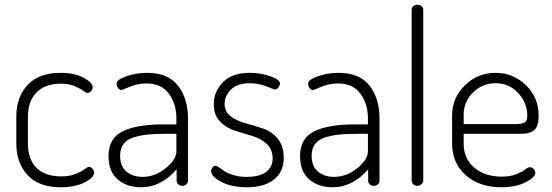

<svg xmlns="http://www.w3.org/2000/svg" viewBox="-20 -786 2335 812"><path d="M237 6Q145 6 97 -45Q49 -96 49 -179V-293Q49 -375 96.5 -426.5Q144 -478 237 -478Q294 -478 333 -457.5Q372 -437 372 -417Q372 -408 365 -400.5Q358 -393 349 -393Q344 -393 331.5 -402.5Q319 -412 295 -422Q271 -432 238 -432Q171 -432 134.5 -395Q98 -358 98 -293V-179Q98 -113 134 -76.5Q170 -40 239 -40Q274 -40 299 -50Q324 -60 337 -70Q350 -80 356 -80Q365 -80 371.5 -72.5Q378 -65 378 -56Q378 -35 337.5 -14.5Q297 6 237 6Z M602 -478Q691 -478 733 -423.5Q775 -369 775 -286V-22Q775 -13 768 -6.5Q761 0 751 0Q741 0 734 -6.5Q727 -13 727 -22V-70Q661 6 577 6Q516 6 477.5 -27.5Q439 -61 439 -126Q439 -201 498.5 -230.5Q558 -260 672 -260H726V-286Q726 -346 694.5 -389.5Q663 -433 600 -433Q562 -433 529 -419Q496 -405 495 -405Q485 -405 479 -414Q473 -423 473 -432Q473 -449 514.5 -463.5Q556 -478 602 -478ZM726 -146V-220H677Q634 -220 605 -217Q576 -214 547 -205.5Q518 -197 503 -177.5Q488 -158 488 -128Q488 -83 514.5 -60.5Q541 -38 584 -38Q635 -38 680.5 -74.5Q726 -111 726 -146Z M1023 -38Q1079 -38 1106 -59.5Q1133 -81 1133 -115Q1133 -155 1107.5 -178Q1082 -201 1045.5 -211.5Q1009 -222 972 -234Q935 -246 909.5 -273Q884 -300 884 -346Q884 -398 922.5 -438Q961 -478 1036 -478Q1083 -478 1123.5 -463.5Q1164 -449 1164 -433Q1164 -425 1157 -416Q1150 -407 1142 -407Q1141 -407 1107 -420.5Q1073 -434 1037 -434Q983 -434 956.5 -407Q930 -380 930 -347Q930 -313 955.5 -294Q981 -275 1018 -265Q1055 -255 1092 -242.5Q1129 -230 1154.5 -199.5Q1180 -169 1180 -118Q1180 -60 1139 -27Q1098 6 1024 6Q960 6 916.5 -16.5Q873 -39 873 -62Q873 -70 878.5 -77.5Q884 -85 891 -85Q897 -85 907.5 -77.5Q918 -70 930 -61.5Q942 -53 967 -45.5Q992 -38 1023 -38Z M1412 -478Q1501 -478 1543 -423.5Q1585 -369 1585 -286V-22Q1585 -13 1578 -6.5Q1571 0 1561 0Q1551 0 1544 -6.5Q1537 -13 1537 -22V-70Q1471 6 1387 6Q1326 6 1287.5 -27.5Q1249 -61 1249 -126Q1249 -201 1308.5 -230.5Q1368 -260 1482 -260H1536V-286Q1536 -346 1504.5 -389.5Q1473 -433 1410 -433Q1372 -433 1339 -419Q1306 -405 1305 -405Q1295 -405 1289 -414Q1283 -423 1283 -432Q1283 -449 1324.5 -463.5Q1366 -478 1412 -478ZM1536 -146V-220H1487Q1444 -220 1415 -217Q1386 -214 1357 -205.5Q1328 -197 1313 -177.5Q1298 -158 1298 -128Q1298 -83 1324.5 -60.5Q1351 -38 1394 -38Q1445 -38 1490.5 -74.5Q1536 -111 1536 -146Z M1745 -766Q1756 -766 1763 -760Q1770 -754 1770 -745V-22Q1770 -14 1762.5 -7Q1755 0 1745 0Q1735 0 1728 -6.5Q1721 -13 1721 -22V-745Q1721 -754 1728 -760Q1735 -766 1745 -766Z M2076 -478Q2150 -478 2204 -426Q2258 -374 2258 -297Q2258 -270 2251.5 -253.5Q2245 -237 2231 -230Q2217 -223 2205.5 -221.5Q2194 -220 2173 -220H1941V-178Q1941 -115 1986 -77Q2031 -39 2102 -39Q2138 -39 2163 -49Q2188 -59 2201 -69Q2214 -79 2221 -79Q2230 -79 2237 -71Q2244 -63 2244 -55Q2244 -36 2202.5 -15Q2161 6 2100 6Q2008 6 1950 -45Q1892 -96 1892 -179V-298Q1892 -372 1946 -425Q2000 -478 2076 -478ZM1941 -261H2154Q2188 -261 2199 -268Q2210 -275 2210 -297Q2210 -350 2172 -392Q2134 -434 2076 -434Q2020 -434 1980.5 -395Q1941 -356 1941 -302Z"/></svg>

Font: Dosis
Style: Light
Weight: 300
Designer: Edgar Tolentino, Pablo Impallari, Igino Marini
Foundry: Edgar Tolentino, Pablo Impallari, Igino Marini
Version: Version 1.007